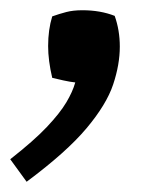

<svg xmlns="http://www.w3.org/2000/svg" viewBox="-33 -153 297 375"><path d="M-13 158Q33 122 58.5 95Q84 68 96.5 47Q109 26 114 8Q104 7 90.5 4Q77 1 69 -1Q61 -35 61 -63Q61 -95 69 -121Q83 -126 96.5 -129.5Q110 -133 128 -133Q163 -133 191 -122Q201 -94 201 -62Q201 -27 188 12Q175 51 136 97.5Q97 144 19 202Z"/></svg>

Font: Ruwudu
Style: Bold
Weight: 700
Designer: Becca Hirsbrunner Spalinger
Foundry: SIL International
Version: Version 3.000